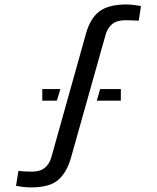

<svg xmlns="http://www.w3.org/2000/svg" viewBox="-20 -829 702 858"><path d="M118 8.5Q100.5 8.5 82.5 6.2Q64.5 4 51.5 1.5L62.5 -65.5Q75 -63.5 92.5 -62.8Q110 -62 122.5 -62Q159 -62 180 -79Q201 -96 209.5 -126.5L364 -678Q383 -747 424 -778Q465 -809 543.5 -809Q561 -809 579.2 -806.8Q597.5 -804.5 610 -802L600 -736.5Q571 -738.5 539 -738.5Q502.5 -738.5 481.5 -721.5Q460.5 -704.5 452 -674L297 -123.5Q278.5 -58.5 240.2 -25Q202 8.5 118 8.5ZM412.5 -379 427.5 -431H520V-379ZM169 -379V-431H250L234 -379Z"/></svg>

Font: Big Shoulders Stencil Text Medium
Style: Regular
Weight: 500
Designer: Patric King
Foundry: XO Type Co
Version: Version 1.000